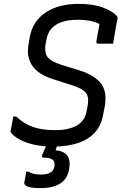

<svg xmlns="http://www.w3.org/2000/svg" viewBox="-20 -738 640 990"><path d="M385 -718Q461 -718 510 -699.5Q559 -681 580 -658Q584 -654 585.5 -650.5Q587 -647 586 -643Q582 -623 578 -600.5Q574 -578 570.5 -556.5Q567 -535 563 -513Q544 -513 524.5 -513Q505 -513 486 -513Q481 -513 478.5 -515.5Q476 -518 477 -524Q479 -537 481.5 -550.5Q484 -564 486.5 -577.5Q489 -591 491.5 -606Q494 -621 497 -636L519 -595Q497 -616 463.5 -626Q430 -636 380 -636Q346 -636 319 -630Q292 -624 271.5 -612Q251 -600 238.5 -582Q226 -564 221 -540L215 -511Q211 -485 215.5 -464.5Q220 -444 240.5 -429.5Q261 -415 302 -402L393 -374Q435 -360 462.5 -342Q490 -324 504.5 -302Q519 -280 522.5 -253Q526 -226 521 -193L512 -148Q503 -94 471 -57Q439 -20 385.5 -1.5Q332 17 258 18Q203 18 158.5 8.5Q114 -1 83.5 -17.5Q53 -34 38 -52Q35 -55 34.5 -58.5Q34 -62 35 -66Q38 -81 40.5 -93Q43 -105 45 -116.5Q47 -128 48 -137H64Q103 -100 149.5 -83.5Q196 -67 266 -67Q334 -67 376 -91Q418 -115 426 -162L432 -194Q437 -222 432 -241Q427 -260 407.5 -273.5Q388 -287 350 -299L259 -328Q214 -342 186 -361Q158 -380 143.5 -403.5Q129 -427 125.5 -453.5Q122 -480 127 -508L134 -550Q142 -591 163 -622Q184 -653 216.5 -674.5Q249 -696 292 -707Q335 -718 385 -718ZM338 125Q331 181 293 206.5Q255 232 189 232Q156 232 137 228Q118 224 111 217Q104 210 105 203Q108 192 109.5 182Q111 172 112.5 163.5Q114 155 115 147H127Q140 155 154.5 158.5Q169 162 192 162Q221 162 239.5 152Q258 142 261 117Q264 96 251.5 85.5Q239 75 205 75Q200 75 197.5 71.5Q195 68 197 62Q202 51 206.5 40.5Q211 30 215.5 19.5Q220 9 225 -1.5Q230 -12 234 -22Q237 -28 241.5 -31Q246 -34 257.5 -35Q269 -36 291 -36Q289 -29 286 -21Q283 -13 280.5 -4.5Q278 4 275 11.5Q272 19 270 26L267 37Q306 40 324.5 61.5Q343 83 338 125Z"/></svg>

Font: RecMonoLinear Nerd Font Mono
Style: Italic
Weight: 400
Italic angle: -10°
Monospace: yes
Version: Version 1.085; ttfautohint (v1.8.4.7-5d5b);Nerd Fonts 3.2.1